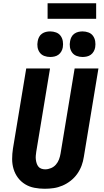

<svg xmlns="http://www.w3.org/2000/svg" viewBox="-20 -1158 640 1186"><path d="M256 8Q224 8 192.5 2Q161 -4 135 -20Q109 -36 91 -60Q73 -84 64 -113.5Q55 -143 55 -175.5Q55 -208 60 -240L142 -735H289L204 -221Q202 -208 201 -196Q200 -184 201.5 -172Q203 -160 206.5 -149Q210 -138 217 -129Q224 -120 235.5 -116Q247 -112 259 -112Q277 -112 295 -119.5Q313 -127 325.5 -141.5Q338 -156 344.5 -173.5Q351 -191 354 -209L441 -735H588L498 -190Q494 -162 484 -135Q474 -108 457 -84Q440 -60 416.5 -41.5Q393 -23 366 -11.5Q339 0 311.5 4Q284 8 256 8ZM490 -806Q471 -806 453.5 -812.5Q436 -819 425.5 -833.5Q415 -848 412 -866.5Q409 -885 413 -904Q415 -917 421.5 -929.5Q428 -942 439.5 -950Q451 -958 464 -961Q477 -964 490 -964Q509 -964 526.5 -957.5Q544 -951 554.5 -936.5Q565 -922 568 -903.5Q571 -885 568 -866Q566 -853 559 -840.5Q552 -828 541 -820Q530 -812 516.5 -809Q503 -806 490 -806ZM290 -806Q271 -806 253.5 -812.5Q236 -819 225.5 -833.5Q215 -848 212 -866.5Q209 -885 213 -904Q215 -917 221.5 -929.5Q228 -942 239.5 -950Q251 -958 264 -961Q277 -964 290 -964Q309 -964 326.5 -957.5Q344 -951 354.5 -936.5Q365 -922 368 -903.5Q371 -885 368 -866Q366 -853 359 -840.5Q352 -828 341 -820Q330 -812 316.5 -809Q303 -806 290 -806ZM574 -1042H274V-1138H574Z"/></svg>

Font: Iosevka Curly Heavy Extended
Style: Italic
Weight: 900
Width: 7
Italic angle: -9°
Monospace: yes
Designer: Belleve Invis
Foundry: Belleve Invis
Version: Version 11.1.0; ttfautohint (v1.8.3)